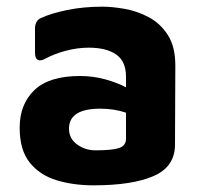

<svg xmlns="http://www.w3.org/2000/svg" viewBox="-20 -541 612 576"><path d="M261 15Q199 15 149 -0.5Q99 -16 69 -53.5Q39 -91 39 -158Q39 -228 83 -270.5Q127 -313 220 -313Q259 -313 295.5 -303Q332 -293 358 -279V-311Q358 -357 328.5 -377.5Q299 -398 246 -398Q213 -398 178.5 -389Q144 -380 116 -365Q102 -357 93.5 -361.5Q85 -366 85 -382V-455Q85 -479 103 -487Q133 -501 182 -511Q231 -521 287 -521Q316 -521 353.5 -514.5Q391 -508 426 -489.5Q461 -471 483.5 -436Q506 -401 506 -344L505 -105Q504 -40 440 -12.5Q376 15 261 15ZM187 -155Q187 -125 211.5 -107.5Q236 -90 266 -90Q317 -90 337.5 -97Q358 -104 358 -125V-203Q322 -215 281 -215Q187 -215 187 -155Z"/></svg>

Font: Pitagon Sans
Style: Bold
Weight: 700
Designer: Travis Tran
Foundry: Pitagon
Version: Version 1.001; ttfautohint (v1.8.4.7-5d5b);gftools[0.9.26]